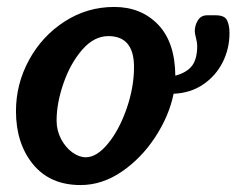

<svg xmlns="http://www.w3.org/2000/svg" viewBox="-20 -512 681 553"><path d="M26 -192Q26 -270 63.5 -339Q101 -408 166 -450Q231 -492 309 -492Q386 -492 435 -441.5Q484 -391 485 -294Q518 -303 533 -322.5Q548 -342 548 -380Q548 -389 544.5 -402.5Q541 -416 541 -422Q541 -439 550 -453.5Q559 -468 577 -468H601Q627 -468 634 -453.5Q641 -439 641 -417Q641 -372 621.5 -333Q602 -294 565.5 -269Q529 -244 480 -242Q467 -178 427 -117Q387 -56 330.5 -17.5Q274 21 212 21Q124 21 75 -39Q26 -99 26 -192ZM366 -319Q366 -408 292 -408Q251 -408 217 -369Q183 -330 163 -272.5Q143 -215 143 -165Q143 -136 156 -111.5Q169 -87 188.5 -73Q208 -59 227 -59Q259 -59 291.5 -99Q324 -139 345 -200Q366 -261 366 -319Z"/></svg>

Font: Sriracha
Style: Regular
Weight: 400
Designer: Suppakit Chalermlarp
Version: Version 1.002g